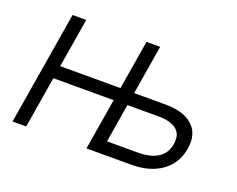

<svg xmlns="http://www.w3.org/2000/svg" viewBox="-91 -698 1060 858"><g transform="rotate(20 438.5 -269.5)"><path d="M435.5 0 445.8 -61H606.9Q666 -61 701.7 -83.7Q737.3 -106.4 744.6 -151.9Q752.4 -198.2 724.4 -221.4Q696.3 -244.6 637.7 -244.6H475.1L485.4 -305.2H648.4Q735.8 -305.2 779.1 -265.4Q822.3 -225.6 810.1 -153.8Q798.3 -81.1 741.7 -40.5Q685.1 0 597.7 0ZM32.7 0 122.1 -539.1H187L97.7 0ZM121.6 -244.1 131.8 -305.2H449.7L439.9 -244.1ZM384.3 0 473.6 -539.1H538.6L449.7 0Z"/></g></svg>

Font: Inter 20pt Light
Style: Italic
Weight: 300
Italic angle: -9.3988°
Version: Version 4.001;git-66647c0bb